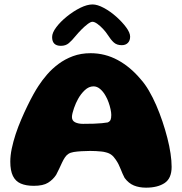

<svg xmlns="http://www.w3.org/2000/svg" viewBox="-20 -846 840 886"><path d="M654 20Q622.5 20 598 10Q573.5 0 555 -25Q550 -34 545.8 -44Q541.5 -54 537.2 -64.8Q533 -75.5 527.5 -86.8Q522 -98 514 -109.5Q504.5 -124 493.5 -132Q482.5 -140 466.5 -143.5Q460 -145.5 448.2 -146.8Q436.5 -148 422.8 -148.8Q409 -149.5 396 -149.5Q376 -149.5 355.8 -148.2Q335.5 -147 320 -144.5Q305 -142 295.8 -136Q286.5 -130 279.5 -119.5Q272.5 -109 266.2 -95.5Q260 -82 253.2 -67.5Q246.5 -53 239 -39Q224.5 -17 201.8 -2.8Q179 11.5 136 11.5Q100 11.5 75.8 1Q51.5 -9.5 39.5 -34.2Q27.5 -59 27.5 -100Q27.5 -128 34.2 -160.2Q41 -192.5 52.2 -226.8Q63.5 -261 77.8 -294.2Q92 -327.5 106.5 -357.2Q121 -387 134.2 -410.8Q147.5 -434.5 157.5 -449.5Q174 -475 197 -501.8Q220 -528.5 249.8 -550.8Q279.5 -573 316.5 -586.8Q353.5 -600.5 398 -600.5Q465 -600.5 523.5 -568.8Q582 -537 629.5 -480Q649 -458.5 667 -427.8Q685 -397 700.8 -360.8Q716.5 -324.5 729.5 -286Q742.5 -247.5 752.2 -209.5Q762 -171.5 767 -137.5Q772 -103.5 772 -76Q772 -23 739.8 -1.5Q707.5 20 654 20ZM477 -281Q487 -285.5 490.2 -293Q493.5 -300.5 493.5 -315.5Q493.5 -326.5 490.2 -341.8Q487 -357 481.2 -373.2Q475.5 -389.5 468 -402.5Q457 -422.5 442.5 -435Q428 -447.5 411.5 -447.5Q390 -447.5 371.2 -429.8Q352.5 -412 340 -389Q335.5 -381 330.5 -370Q325.5 -359 321.5 -347.2Q317.5 -335.5 314.8 -324.8Q312 -314 312 -306Q312 -289 326.5 -281.8Q341 -274.5 363 -274.5Q391 -274.5 412.5 -275.2Q434 -276 450.2 -277.5Q466.5 -279 477 -281ZM261 -634.5Q220.5 -634.5 220.5 -675Q220.5 -695 239.8 -720.5Q259 -746 288.8 -770Q318.5 -794 350.2 -809.8Q382 -825.5 407 -825.5Q429.5 -825.5 459.2 -809.5Q489 -793.5 516.5 -769Q544 -744.5 562.2 -719.8Q580.5 -695 580.5 -677Q580.5 -658.5 570 -648Q559.5 -637.5 542 -637.5Q519 -637.5 505.2 -650Q491.5 -662.5 477.5 -684.5Q469 -698 455.8 -712.2Q442.5 -726.5 429.2 -736Q416 -745.5 406.5 -745.5Q398.5 -745.5 384.2 -734.8Q370 -724 355 -708.8Q340 -693.5 328.5 -679.5Q312 -659 297.5 -646.8Q283 -634.5 261 -634.5Z"/></svg>

Font: Gluten
Style: Bold
Weight: 700
Designer: Tyler Finck
Foundry: Etcetera Type Company
Version: Version 1.204